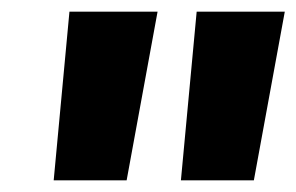

<svg xmlns="http://www.w3.org/2000/svg" viewBox="-20 -760 508 329"><path d="M250 -740 197 -451H72L99 -740ZM468 -740 415 -451H290L317 -740Z"/></svg>

Font: Pathway Extreme SemiCondensed
Style: Bold Italic
Weight: 700
Width: 4
Italic angle: -8°
Version: Version 1.001;gftools[0.9.26]